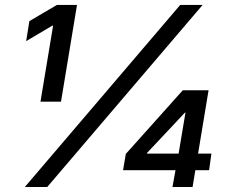

<svg xmlns="http://www.w3.org/2000/svg" viewBox="-20 -747 917 767"><path d="M482.6 -132.1 710.2 -386.4H813.2L771.3 -133.5H824.6L815.3 -67.1H760.3L749.3 0H669L681.1 -67.1H471.6ZM79.2 0 699.9 -727.3H789.4L168.7 0ZM97.3 -662.6 207.4 -727.3H287.6L223.7 -340.9H141.7L192.1 -644.5H188.9L84.5 -582.7ZM567.1 -133.5H693.5L720.9 -297.2H718.8L567.1 -135.7Z"/></svg>

Font: Inter P Medium
Style: Italic
Weight: 500
Italic angle: 9.39999°
Designer: Rasmus Andersson
Foundry: rsms
Version: Version 3.018;git-588b23468